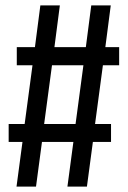

<svg xmlns="http://www.w3.org/2000/svg" viewBox="-20 -689 472 709"><path d="M420 -448H360L331 -231H390V-165H323L301 0H229L251 -165H135L113 0H41L63 -165H12V-231H71L100 -448H42V-515H109L129 -669H201L181 -515H297L317 -669H389L369 -515H420ZM259 -231 288 -448H172L143 -231Z"/></svg>

Font: Fira Sans Extra Condensed
Style: Regular
Weight: 400
Width: 1
Designer: Carrois Corporate & Edenspiekermann AG
Foundry: Carrois Corporate GbR & Edenspiekermann AG
Version: Version 4.203